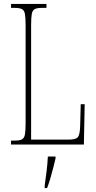

<svg xmlns="http://www.w3.org/2000/svg" viewBox="-20 -734 488 975"><path d="M36 0V-20H54Q79 -20 91 -26Q103 -32 106.5 -51Q110 -70 110 -108V-606Q110 -645 106.5 -663.5Q103 -682 91 -688Q79 -694 54 -694H36V-714H216V-694H194Q169 -694 157 -688Q145 -682 141.5 -663.5Q138 -645 138 -606V-25H328Q367 -25 376.5 -39Q386 -53 387 -94L390 -205H410L406 0ZM207 208Q212 171 216.5 136Q221 101 223 61H262V71Q257 92 250 119.5Q243 147 235 174Q227 201 219 221H207Z"/></svg>

Font: Noto Serif Ethiopic ExtraCondensed Thin
Style: Regular
Weight: 100
Width: 2
Designer: Monotype Design Team
Foundry: Monotype Imaging Inc.
Version: Version 2.102; ttfautohint (v1.8.4.7-5d5b)